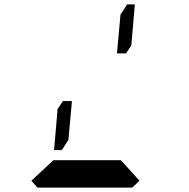

<svg xmlns="http://www.w3.org/2000/svg" viewBox="-20 -850 856 870"><path d="M556 -830H591L575 -644L551 -608H510L526 -784ZM265 -392H306L290 -216L260 -170H225L241 -356ZM612 -31 579 0H426H302H150L122 -31L222 -124H528Z"/></svg>

Font: DSEG14 Classic Mini
Style: Bold Italic
Weight: 700
Italic angle: -5°
Designer: Keshikan(Twitter:@keshinomi_88pro)
Version: Version 0.46